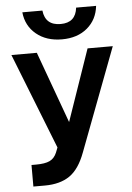

<svg xmlns="http://www.w3.org/2000/svg" viewBox="-59 -754 665 967"><g transform="rotate(-5 273.5 -270.5)"><path d="M464 -709.5Q456.5 -640.5 406.8 -598.5Q357 -556.5 278.5 -556.5Q200 -556.5 149 -598.5Q98 -640.5 91 -709.5H192.5Q201 -634 278.5 -634Q354.5 -634 363 -709.5ZM70 60.5H93Q138.5 60.5 162.2 49.2Q186 38 198 9.5L208 -16L17.5 -500H146L277.5 -138.5L402.5 -500H530L333 20.5Q302.5 102.5 253.8 136Q205 169.5 128 169.5H70Z"/></g></svg>

Font: Overused Grotesk SemiBold
Style: Regular
Weight: 610
Version: Version 0.004